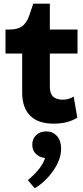

<svg xmlns="http://www.w3.org/2000/svg" viewBox="-20 -660 450 1040"><path d="M9.8 -370.1V-500H29.8Q75.7 -500 99.9 -517.6Q124 -535.2 138.2 -575.2L160.2 -640.1H250V-500H399.9V-370.1H250V-189.9Q250 -152.8 267.8 -136.5Q285.6 -120.1 320.8 -120.1Q353 -120.1 378.9 -137.2L398.9 -22.9Q348.6 9.8 270 9.8Q187 9.8 143.6 -33.2Q100.1 -76.2 100.1 -160.2V-370.1ZM231 51.8Q266.1 51.8 288.6 76.9Q311 102.1 311 145Q311 203.6 268.6 264.4Q226.1 325.2 168 359.9L130.9 315.9Q208.5 250.5 224.1 195.8Q194.3 192.9 174.6 173.6Q154.8 154.3 154.8 124Q154.8 91.8 175.8 71.8Q196.8 51.8 231 51.8Z"/></svg>

Font: Gully
Style: Bold
Weight: 700
Designer: jaikishan Patel
Foundry: MagicType
Version: Version 1.000;Glyphs 3.2 (3242)